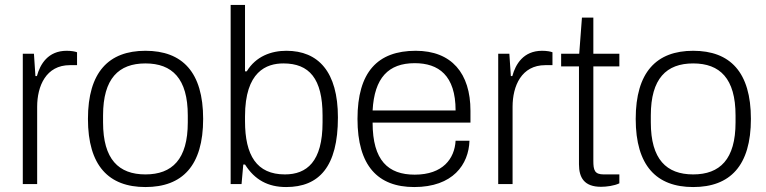

<svg xmlns="http://www.w3.org/2000/svg" viewBox="-20 -743 3090 775"><path d="M72 0H130V-312C130 -396 166 -480 262 -480H291V-532C284 -535 268 -538 249 -538C174 -538 142 -484 129 -436H123L117 -526H72Z M567 12C716 12 800 -74 800 -263C800 -452 716 -538 567 -538C419 -538 335 -452 335 -263C335 -74 419 12 567 12ZM567 -39C459 -39 396 -100 396 -249V-277C396 -426 459 -487 567 -487C675 -487 738 -426 738 -277V-249C738 -100 675 -39 567 -39Z M1135 12C1268 12 1344 -70 1344 -269C1344 -453 1265 -538 1136 -538C1075 -538 1013 -516 976 -455H969V-723H911V0H955L962 -79H969C1008 -17 1062 12 1135 12ZM1130 -39C1016 -39 969 -116 969 -254V-273C969 -455 1056 -487 1124 -487C1228 -487 1282 -426 1282 -277V-249C1282 -90 1218 -39 1130 -39Z M1652 12C1808 12 1872 -79 1875 -175H1819C1815 -103 1768 -38 1654 -38C1547 -38 1484 -95 1484 -248H1879V-296C1879 -447 1803 -538 1658 -538C1504 -538 1423 -452 1423 -263C1423 -74 1505 12 1652 12ZM1484 -297C1491 -429 1548 -488 1654 -488C1750 -488 1819 -439 1819 -297Z M1991 0H2049V-312C2049 -396 2085 -480 2181 -480H2210V-532C2203 -535 2187 -538 2168 -538C2093 -538 2061 -484 2048 -436H2042L2036 -526H1991Z M2406 11C2428 11 2459 7 2480 -3V-39H2417C2380 -39 2375 -56 2375 -94V-475H2480V-526H2375V-672H2329L2318 -526H2245V-475H2317V-80C2317 -26 2338 11 2406 11Z M2778 12C2927 12 3011 -74 3011 -263C3011 -452 2927 -538 2778 -538C2630 -538 2546 -452 2546 -263C2546 -74 2630 12 2778 12ZM2778 -39C2670 -39 2607 -100 2607 -249V-277C2607 -426 2670 -487 2778 -487C2886 -487 2949 -426 2949 -277V-249C2949 -100 2886 -39 2778 -39Z"/></svg>

Font: Archivo ExtraLight
Style: Regular
Weight: 200
Designer: Hector Gatti
Foundry: Omnibus-Type
Version: Version 2.001